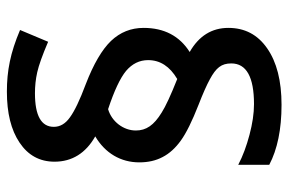

<svg xmlns="http://www.w3.org/2000/svg" viewBox="-156 -650 814 541"><g transform="rotate(-90 250.5 -380.0)"><path d="M63 -394C63 -369.1 67.9 -347.2 78.1 -328.1C87.9 -309.1 103.5 -292 124.5 -276.9C145.5 -261.7 179.2 -245.1 225.1 -227.1C256.8 -214.8 280.8 -204.1 296.9 -195.3C329.6 -177.7 341.8 -162.6 341.8 -134.8C341.8 -92.3 303.7 -70.8 227.1 -70.8C200.7 -70.8 171.9 -75.2 140.6 -83.5C109.4 -91.8 81.1 -102.1 56.2 -115.2V-27.8C99.6 -4.9 156.2 6.8 225.1 6.8C293 6.8 345.7 -6.8 384.3 -33.7C422.9 -60.5 441.9 -96.7 441.9 -143.1C441.9 -189.5 419.4 -226.1 374 -252C419.4 -280.8 441.9 -324.2 441.9 -381.8C441.9 -417.5 429.7 -447.8 405.3 -473.6C380.9 -499 340.3 -522.9 283.2 -544.9C238.8 -561.5 208 -576.2 189.9 -589.4C171.9 -602.1 163.1 -617.2 163.1 -634.8C163.1 -670.4 194.8 -688 257.8 -688C277.8 -688 297.4 -686 316.9 -681.6C336.4 -677.2 365.2 -667 402.8 -650.9L436 -730C371.6 -757.3 321.3 -767.1 262.2 -767.1C202.1 -767.1 154.3 -755.4 118.7 -731.4C83 -707.5 64.9 -674.8 64.9 -632.8C64.9 -583.5 88.9 -544.9 136.2 -518.1C88.9 -490.2 63 -446.3 63 -394ZM152.8 -403.8C152.8 -438.5 177.7 -471.7 212.9 -481.9C264.6 -464.8 300.8 -447.8 320.8 -431.2C340.8 -414.1 351.1 -393.6 351.1 -369.1C351.1 -335.4 333.5 -308.1 297.9 -287.1C252.4 -305.2 220.7 -319.8 203.1 -331.1C167.5 -353 152.8 -374.5 152.8 -403.8Z"/></g></svg>

Font: Sahel SemiBold
Style: Bold
Weight: 600
Foundry: Saber Rastikerdar (saber.rastikerdar@gmail.com)
Version: Version 3.4.0